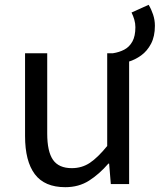

<svg xmlns="http://www.w3.org/2000/svg" viewBox="-20 -764 663 797"><path d="M514 -508 449 -543Q475 -547 496 -558Q517 -569 529.5 -591.5Q542 -614 542 -651Q542 -667 537.5 -682.5Q533 -698 526 -712L597 -744Q608 -726 615.5 -703.5Q623 -681 623 -657Q623 -613 607 -582.5Q591 -552 566 -534Q541 -516 514 -508ZM251 13Q165 13 124.5 -41Q84 -95 84 -199V-543H176V-210Q176 -135 200 -100.5Q224 -66 278 -66Q320 -66 353 -88Q386 -110 425 -158V-543H516V0H440L433 -85H430Q392 -41 349.5 -14Q307 13 251 13Z"/></svg>

Font: Noto Sans KR
Style: Regular
Weight: 400
Designer: Ryoko NISHIZUKA  (kana, bopomofo & ideographs); Paul D. Hunt (Latin, Greek & Cyrillic); Sandoll Communications , Soo-you
Foundry: Adobe
Version: Version 2.004-H2;hotconv 1.0.118;makeotfexe 2.5.65603